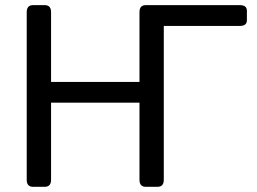

<svg xmlns="http://www.w3.org/2000/svg" viewBox="-20 -720 989 740"><path d="M107.4 0Q83 0 83 -26.9V-673.3Q83 -700.2 107.4 -700.2H152.3Q176.8 -700.2 176.8 -673.3V-404.3H517.6V-673.3Q517.6 -700.2 542 -700.2H904.8Q931.6 -700.2 931.6 -678.2V-642.1Q931.6 -620.1 904.8 -620.1H611.3V-26.9Q611.3 0 586.9 0H542Q517.6 0 517.6 -26.9V-324.2H176.8V-26.9Q176.8 0 152.3 0Z"/></svg>

Font: Istok Web
Style: Regular
Weight: 400
Designer: Andrey V. Panov
Foundry: Andrey V. Panov
Version: Version 1.0.2g